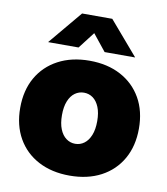

<svg xmlns="http://www.w3.org/2000/svg" viewBox="-84 -814 779 896"><g transform="rotate(10 305.5 -366.5)"><path d="M305.7 11.2Q221.2 11.2 157.7 -22.2Q94.2 -55.7 59.3 -116.9Q24.4 -178.2 24.4 -260.7Q24.4 -343.8 59.3 -404.8Q94.2 -465.8 157.7 -499.5Q221.2 -533.2 305.7 -533.2Q390.6 -533.2 453.9 -499.5Q517.1 -465.8 552 -404.8Q586.9 -343.8 586.9 -260.7Q586.9 -178.2 552 -116.9Q517.1 -55.7 453.9 -22.2Q390.6 11.2 305.7 11.2ZM305.7 -139.6Q329.6 -139.6 348.4 -153.6Q367.2 -167.5 378.2 -194.6Q389.2 -221.7 389.2 -261.2Q389.2 -300.8 378.2 -327.6Q367.2 -354.5 348.4 -368.2Q329.6 -381.8 305.7 -381.8Q282.2 -381.8 263.2 -368.2Q244.1 -354.5 233.2 -327.6Q222.2 -300.8 222.2 -261.2Q222.2 -221.7 233.2 -194.6Q244.1 -167.5 263.2 -153.6Q282.2 -139.6 305.7 -139.6ZM243.7 -585H100.1V-585.9L232.4 -744.1H375.5L511.2 -585.9V-585H367.2L304.2 -663.6Z"/></g></svg>

Font: Inter 28pt Black
Style: Regular
Weight: 900
Designer: Rasmus Andersson
Foundry: rsms
Version: Version 4.001;git-66647c0bb